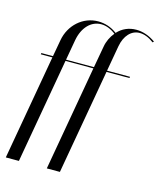

<svg xmlns="http://www.w3.org/2000/svg" viewBox="-107 -786 726 864"><g transform="rotate(15 255.5 -353.5)"><path d="M254 0 340 -489H447L448 -495H341L362 -614C371 -665 401 -697 439 -697C460 -697 482 -689 506 -671L511 -676C483 -696 452 -707 421 -707C387 -707 357 -694 334 -669C308 -689 277 -699 246 -699C175 -699 116 -646 103 -573L89 -495H35L34 -489H88L2 0H63L149 -489H279L193 0ZM167 -591C178 -651 215 -690 262 -690C285 -690 308 -681 330 -664C314 -645 302 -620 298 -595L280 -495H150Z"/></g></svg>

Font: Moniqa Ita Display
Style: Italic
Weight: 400
Italic angle: -10°
Designer: Rajesh Rajput
Foundry: Rajesh Rajput
Version: Version 1.000